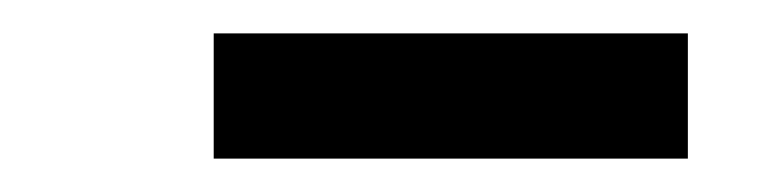

<svg xmlns="http://www.w3.org/2000/svg" viewBox="-20 -737 464 115"><path d="M108 -642V-717H392V-642Z"/></svg>

Font: Lexend
Style: Regular
Weight: 400
Designer: Bonnie Shaver-Troup, Thomas Jockin
Foundry: Lexend
Version: Version 1.007; ttfautohint (v1.8.3)